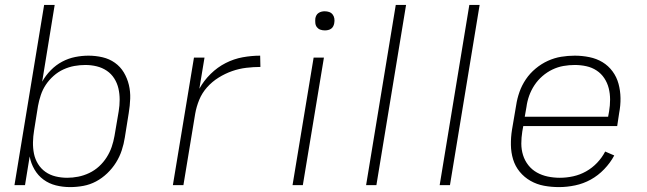

<svg xmlns="http://www.w3.org/2000/svg" viewBox="-20 -755 2640 783"><path d="M266 8Q236 8 208 1Q180 -6 157.5 -22.5Q135 -39 120.5 -64Q106 -89 101 -117L82 0H39L160 -735H203L152 -422Q166 -447 187 -468.5Q208 -490 233.5 -503.5Q259 -517 286.5 -522.5Q314 -528 341 -528Q370 -528 398 -521.5Q426 -515 448.5 -499Q471 -483 485 -459.5Q499 -436 505.5 -409Q512 -382 511 -353Q510 -324 505 -294L489 -194Q485 -168 476.5 -142Q468 -116 453 -92Q438 -68 417 -48Q396 -28 371.5 -15Q347 -2 320 3Q293 8 266 8ZM254 -30Q276 -30 299 -34.5Q322 -39 344 -49.5Q366 -60 384 -76.5Q402 -93 415 -113.5Q428 -134 435.5 -156Q443 -178 447 -201L464 -301Q468 -325 468 -348.5Q468 -372 463 -394Q458 -416 446 -435Q434 -454 415.5 -466.5Q397 -479 374.5 -484.5Q352 -490 328 -490Q306 -490 283.5 -486Q261 -482 239 -472Q217 -462 198.5 -445.5Q180 -429 167 -409.5Q154 -390 146.5 -367.5Q139 -345 135 -323L119 -223Q115 -199 114.5 -175Q114 -151 118.5 -128.5Q123 -106 135 -86.5Q147 -67 165.5 -54Q184 -41 207 -35.5Q230 -30 254 -30Z M685 0 771 -520H814L793 -393Q811 -426 839 -453.5Q867 -481 900.5 -498Q934 -515 970 -521.5Q1006 -528 1041 -528L1042 -482Q1014 -482 984.5 -478.5Q955 -475 926.5 -465Q898 -455 871.5 -438.5Q845 -422 824.5 -399Q804 -376 792.5 -348Q781 -320 776 -291L728 0Z M1173 0 1259 -520H1301L1215 0ZM1305 -631Q1295 -631 1286.5 -634Q1278 -637 1272.5 -644Q1267 -651 1266 -660.5Q1265 -670 1266 -680Q1267 -686 1270 -692Q1273 -698 1279 -702Q1285 -706 1291.5 -707.5Q1298 -709 1304 -709Q1314 -709 1322.5 -706Q1331 -703 1336.5 -696Q1342 -689 1343.5 -679.5Q1345 -670 1343 -660Q1342 -654 1339 -648Q1336 -642 1330.5 -638Q1325 -634 1318 -632.5Q1311 -631 1305 -631Z M1473 0 1594 -735H1636L1515 0Z M1773 0 1894 -735H1936L1815 0Z M2260 8Q2228 8 2198.5 2.5Q2169 -3 2143.5 -17.5Q2118 -32 2099.5 -54.5Q2081 -77 2072.5 -105Q2064 -133 2063.5 -164Q2063 -195 2068 -226L2085 -326Q2089 -353 2098.5 -380Q2108 -407 2124.5 -431.5Q2141 -456 2164.5 -475.5Q2188 -495 2214.5 -507Q2241 -519 2268.5 -523.5Q2296 -528 2324 -528Q2354 -528 2383.5 -522Q2413 -516 2437 -501.5Q2461 -487 2478 -464Q2495 -441 2502.5 -413Q2510 -385 2510.5 -355Q2511 -325 2505 -294L2497 -241H2114L2110 -219Q2106 -194 2106 -169.5Q2106 -145 2113 -122.5Q2120 -100 2134.5 -81.5Q2149 -63 2169.5 -51.5Q2190 -40 2214 -35Q2238 -30 2263 -30Q2290 -30 2317.5 -36Q2345 -42 2370 -56Q2395 -70 2415 -91Q2435 -112 2448 -137L2485 -121Q2469 -91 2444 -65Q2419 -39 2389 -22.5Q2359 -6 2325.5 1Q2292 8 2260 8ZM2120 -279H2460L2464 -301Q2468 -325 2468 -349Q2468 -373 2462.5 -395Q2457 -417 2444.5 -436Q2432 -455 2413 -467.5Q2394 -480 2371 -485Q2348 -490 2324 -490Q2301 -490 2278 -486Q2255 -482 2233 -471.5Q2211 -461 2192 -444.5Q2173 -428 2159.5 -407.5Q2146 -387 2138 -364.5Q2130 -342 2127 -319Z"/></svg>

Font: Iosevka Aile Extralight
Style: Italic
Weight: 200
Italic angle: -9°
Designer: Belleve Invis
Foundry: Belleve Invis
Version: Version 31.1.0; ttfautohint (v1.8.4)